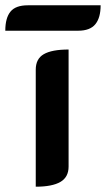

<svg xmlns="http://www.w3.org/2000/svg" viewBox="-76 -696 400 725"><path d="M59 -433Q59 -474 89.5 -491.5Q120 -509 183 -509V-67Q183 -27 152 -9Q121 9 59 9ZM29 -676H304Q304 -629 284 -604.5Q264 -580 219 -580H-56Q-56 -628 -36.5 -652Q-17 -676 29 -676Z"/></svg>

Font: K2D
Style: Bold
Weight: 700
Designer: Katatrad Aksorn Co.,Ltd.
Foundry: Cadson Demak Co.,Ltd.
Version: Version 1.000; ttfautohint (v1.6)